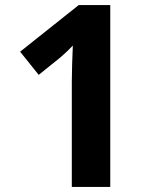

<svg xmlns="http://www.w3.org/2000/svg" viewBox="-20 -734 612 754"><path d="M413 0V-714H289L59 -531L132 -440L214 -506C233 -522 259 -547 266 -555C264 -512 262 -447 262 -413V0Z"/></svg>

Font: Noto Traditional Nushu
Style: Bold
Weight: 700
Designer: LIU Zhao
Foundry: LiuZhao Studio
Version: Version 2.003